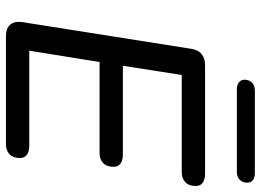

<svg xmlns="http://www.w3.org/2000/svg" viewBox="-136 -742 878 646"><g transform="rotate(90 303.0 -419.0)"><path d="M54.5 -55.8 144.1 -622.6Q147.3 -646.5 161.9 -658.2Q176.4 -670 199.9 -670H564.1Q584.1 -670 595 -661.9Q605.8 -653.9 605.8 -638.7Q605.8 -615.7 593 -603.6Q580.3 -591.5 559.6 -591.5H232.3L201.3 -393.4H500.2Q519.6 -393.4 530.5 -385.3Q541.3 -377.3 541.3 -362.1Q541.3 -339.1 528.5 -327Q515.8 -315 495.1 -315H188.7L150.5 -78.5H470Q490 -78.5 500.8 -70.4Q511.7 -62.3 511.7 -47.2Q511.7 -24.2 498.9 -12.1Q486.1 0 465.5 0H102.5Q75.1 0 62.9 -14.5Q50.6 -29 54.5 -55.8ZM248.2 -802.4Q248.2 -818.4 258 -827.9Q267.7 -837.5 284.4 -837.5H561.8Q577.4 -837.5 586 -830.8Q594.7 -824.1 594.7 -812.1Q594.7 -796.2 584.9 -786.6Q575.1 -777 558.5 -777H281.1Q265.5 -777 256.8 -784.1Q248.2 -791.3 248.2 -802.4Z"/></g></svg>

Font: SN Pro Thin
Style: Italic
Weight: 200
Italic angle: -9°
Designer: Tobias Whetton
Foundry: Supernotes
Version: Version 1.003;Glyphs 3.3 (3324)